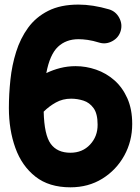

<svg xmlns="http://www.w3.org/2000/svg" viewBox="-20 -737 601 824"><path d="M547.4 -205.1Q547.4 -130.9 513.2 -69.1Q479 -7.3 419.2 29.8Q359.4 66.9 282.2 66.9Q190.4 66.9 132.1 21Q73.7 -24.9 45.9 -102.3Q18.1 -179.7 18.1 -273.4Q18.1 -332.5 24.7 -394.8Q31.2 -457 49.3 -514.6Q67.4 -572.3 100.6 -617.9Q133.8 -663.6 186.8 -690.4Q239.7 -717.3 316.9 -717.3Q377.9 -717.3 448.2 -696.8Q477.1 -688 491.7 -660.6Q506.3 -633.3 498 -604.5Q489.7 -575.7 462.2 -560.5Q434.6 -545.4 405.8 -554.2Q378.9 -562.5 356.7 -565.7Q334.5 -568.8 316.9 -568.8Q263.2 -568.8 228.5 -535.9Q193.8 -502.9 178.7 -423.3Q207 -437 238.8 -445.1Q270.5 -453.1 304.7 -453.1Q349.1 -453.1 392.3 -438.2Q435.5 -423.3 470.5 -392.8Q505.4 -362.3 526.4 -315.4Q547.4 -268.6 547.4 -205.1ZM282.2 -81.5Q334 -81.5 366.7 -116.7Q399.4 -151.9 398.9 -202.1Q398.9 -249 381.6 -272.9Q364.3 -296.9 338.1 -305.2Q312 -313.5 285.2 -313.5Q249 -313.5 219.7 -297.1Q190.4 -280.8 167.5 -257.8Q169.9 -157.7 197.8 -119.6Q225.6 -81.5 282.2 -81.5Z"/></svg>

Font: Mikhak ExtraBold
Style: Regular
Weight: 800
Designer: Amin Abedi
Version: Version 3.3